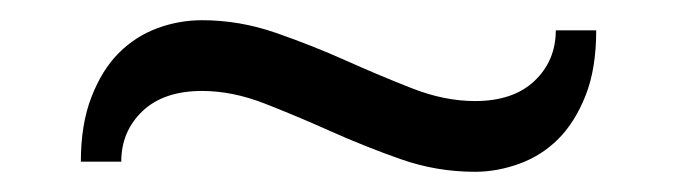

<svg xmlns="http://www.w3.org/2000/svg" viewBox="-20 -350 669 190"><path d="M450 -180Q412 -180 376.5 -192.5Q341 -205 307.5 -220Q274 -235 242 -247.5Q210 -260 180 -260Q142 -260 121 -240Q100 -220 100 -190H60Q60 -227 70.5 -254Q81 -281 97.5 -297.5Q114 -314 135.5 -322Q157 -330 180 -330Q217 -330 253 -317.5Q289 -305 322.5 -290Q356 -275 388 -262.5Q420 -250 450 -250Q488 -250 509 -270Q530 -290 530 -320H570Q570 -282 559.5 -255.5Q549 -229 532.5 -212.5Q516 -196 494 -188Q472 -180 450 -180Z"/></svg>

Font: Philosopher
Style: Regular
Weight: 400
Designer: Jovanny Lemonad
Foundry: Jovanny Lemonad
Version: Version 1.000